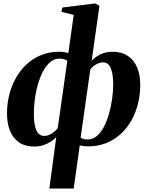

<svg xmlns="http://www.w3.org/2000/svg" viewBox="-20 -837 854 1111"><path d="M265.5 254 305.5 -43.5Q292.5 -30 273.2 -17.2Q254 -4.5 230.2 3.2Q206.5 11 179 11Q124.5 11 89.2 -13.8Q54 -38.5 37.2 -81.8Q20.5 -125 20.5 -181Q20.5 -237 33.8 -289.5Q47 -342 72.8 -387.2Q98.5 -432.5 135.5 -466.2Q172.5 -500 219.5 -518.8Q266.5 -537.5 322.5 -537.5Q338.5 -537.5 351.5 -535.5Q364.5 -533.5 375.5 -530.5L406.5 -751L335.5 -768.5L341 -793.5L530.5 -817L555.5 -803.5L510.5 -486Q529.5 -506.5 560 -522Q590.5 -537.5 632.5 -537.5Q683 -537.5 718.5 -514.5Q754 -491.5 772.8 -448.5Q791.5 -405.5 791.5 -345.5Q791.5 -289 778.2 -236.2Q765 -183.5 739.5 -138.8Q714 -94 677.5 -60.8Q641 -27.5 593.8 -8.8Q546.5 10 490 10Q477 10 464.2 8.5Q451.5 7 441.5 4.5L406.5 254ZM314 -95 369.5 -485.5Q361 -491.5 349.5 -494.5Q338 -497.5 323.5 -497.5Q288.5 -497.5 261 -469Q233.5 -440.5 214.5 -393.2Q195.5 -346 185.8 -289.8Q176 -233.5 176 -178Q176 -133.5 183 -105.2Q190 -77 203.2 -63.8Q216.5 -50.5 235 -50.5Q259 -50.5 280 -64.5Q301 -78.5 314 -95ZM502.5 -435.5 446.5 -40.5Q455 -34.5 465.5 -32.2Q476 -30 487 -30Q517 -30 540.8 -50.2Q564.5 -70.5 582 -104.8Q599.5 -139 611.2 -180.8Q623 -222.5 629 -266.2Q635 -310 635 -349Q635 -408.5 621 -442.2Q607 -476 577.5 -476Q556.5 -476 536.2 -464.5Q516 -453 502.5 -435.5Z"/></svg>

Font: Merriweather 96pt ExtraBold
Style: Italic
Weight: 800
Italic angle: -7.8°
Version: Version 2.101